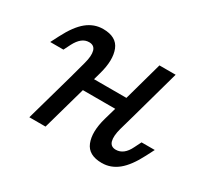

<svg xmlns="http://www.w3.org/2000/svg" viewBox="-99 -567 770 721"><g transform="rotate(30 286.0 -206.5)"><path d="M141.9 -356.5Q125 -356.5 111.3 -345.6Q97.6 -334.7 86.3 -312.9L71.8 -283.9H14.5L32.3 -318.5Q61.3 -375 92.7 -400.4Q124.2 -425.8 162.9 -425.8Q221 -425.8 237.5 -384.3Q254 -342.7 235.5 -276.6L216.1 -206.5H146L166.1 -280.6Q175.8 -316.1 170.2 -336.3Q164.5 -356.5 141.9 -356.5ZM146 -206.5H216.1L158.1 0H87.9ZM195.2 -245.2H404.8L388.7 -188.7H179ZM413.7 -412.9H483.9L426.6 -206.5H356.5ZM429.8 -56.5Q446.8 -56.5 460.9 -67.3Q475 -78.2 485.5 -100L500 -129H557.3L539.5 -94.4Q510.5 -37.9 479 -12.5Q447.6 12.9 408.9 12.9Q350.8 12.9 334.3 -28.6Q317.7 -70.2 336.3 -136.3L356.5 -206.5H426.6L405.6 -132.3Q396 -96.8 401.6 -76.6Q407.3 -56.5 429.8 -56.5Z"/></g></svg>

Font: Playfair Micro SmCond SmLight
Style: Italic
Weight: 360
Width: 4
Italic angle: -15.6°
Designer: Claus Eggers Sørensen
Foundry: Claus Eggers Sørensen
Version: Version 2.203;Glyphs 3.3 (3326)